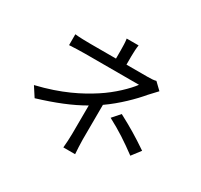

<svg xmlns="http://www.w3.org/2000/svg" viewBox="-171 -1022 1342 1285"><g transform="rotate(30 500.0 -379.5)"><path d="M874 -134 926 -202C833 -265 779 -297 685 -347L633 -288C727 -238 787 -198 874 -134ZM827 -605 775 -655C758 -650 735 -649 712 -649H547V-713C547 -741 549 -779 553 -801H461C465 -779 466 -741 466 -713V-649H270C237 -649 181 -650 149 -654V-570C180 -572 237 -574 272 -574C317 -574 640 -574 687 -574C653 -527 573 -448 484 -391C393 -332 268 -266 79 -221L127 -147C262 -188 372 -232 465 -286L464 -68C464 -33 461 13 458 42H549C547 11 544 -33 544 -68L545 -337C637 -401 721 -485 771 -545C787 -563 809 -586 827 -605Z"/></g></svg>

Font: Noto Sans HK
Style: Regular
Weight: 400
Designer: Ryoko NISHIZUKA 西塚涼子 (kana, bopomofo & ideographs); Paul D. Hunt (Latin, Greek & Cyrillic); Sandoll Communications 산돌커뮤니
Foundry: Adobe
Version: Version 2.004;hotconv 1.0.118;makeotfexe 2.5.65603